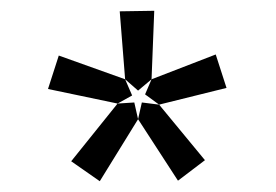

<svg xmlns="http://www.w3.org/2000/svg" viewBox="-20 -781 512 356"><path d="M261 -634 236 -613 212 -634 202 -760 266 -761ZM400 -618 275 -587 249 -606 261 -634 380 -680ZM225 -604 198 -589 69 -616 89 -678 212 -634ZM236 -560 165 -445 112 -482 198 -589 229 -591ZM360 -484 310 -446 236 -560 243 -591 275 -587Z"/></svg>

Font: Bitter Pro Medium
Style: Regular
Weight: 500
Designer: Sol Matas, and Bitter project Authors
Foundry: Sol Matas
Version: Version 1.010